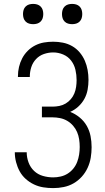

<svg xmlns="http://www.w3.org/2000/svg" viewBox="-20 -957 540 985"><path d="M253 8Q227 8 202 4Q177 0 154 -11Q131 -22 112 -39Q93 -56 81 -78Q69 -100 62.5 -125Q56 -150 56 -175V-176H117Q117 -149 126.5 -123.5Q136 -98 155 -80Q174 -62 200 -54.5Q226 -47 253 -47Q272 -47 291.5 -51.5Q311 -56 327.5 -66.5Q344 -77 356.5 -92.5Q369 -108 376 -126.5Q383 -145 386 -164.5Q389 -184 389 -203Q389 -223 386 -242.5Q383 -262 375.5 -279.5Q368 -297 355 -312Q342 -327 325 -337Q308 -347 288.5 -351Q269 -355 250 -355H195V-410H250Q267 -410 284.5 -413.5Q302 -417 317 -426Q332 -435 343.5 -448.5Q355 -462 361.5 -478Q368 -494 370.5 -511.5Q373 -529 373 -546Q373 -573 367 -599Q361 -625 345 -646Q329 -667 304 -677.5Q279 -688 253 -688Q229 -688 205.5 -680Q182 -672 165 -654Q148 -636 140.5 -612.5Q133 -589 133 -565V-562H72V-566Q72 -590 77.5 -613.5Q83 -637 94 -658Q105 -679 122 -696Q139 -713 160.5 -724Q182 -735 205.5 -739Q229 -743 253 -743Q278 -743 303 -738Q328 -733 350 -720.5Q372 -708 388.5 -688.5Q405 -669 415 -646Q425 -623 429.5 -598Q434 -573 434 -547Q434 -522 429.5 -497Q425 -472 413 -450Q401 -428 382 -410.5Q363 -393 340 -383Q366 -373 388.5 -354.5Q411 -336 425 -311.5Q439 -287 444.5 -259Q450 -231 450 -202Q450 -175 445.5 -148Q441 -121 429.5 -96Q418 -71 399.5 -50.5Q381 -30 357.5 -16.5Q334 -3 307 2.5Q280 8 253 8ZM350 -833Q339 -833 329 -836Q319 -839 311.5 -846.5Q304 -854 301 -864Q298 -874 298 -885Q298 -896 301 -906Q304 -916 311.5 -923.5Q319 -931 329 -934Q339 -937 350 -937Q361 -937 371 -934Q381 -931 388.5 -923.5Q396 -916 399 -906Q402 -896 402 -885Q402 -874 399 -864Q396 -854 388.5 -846.5Q381 -839 371 -836Q361 -833 350 -833ZM150 -833Q139 -833 129 -836Q119 -839 111.5 -846.5Q104 -854 101 -864Q98 -874 98 -885Q98 -896 101 -906Q104 -916 111.5 -923.5Q119 -931 129 -934Q139 -937 150 -937Q161 -937 171 -934Q181 -931 188.5 -923.5Q196 -916 199 -906Q202 -896 202 -885Q202 -874 199 -864Q196 -854 188.5 -846.5Q181 -839 171 -836Q161 -833 150 -833Z"/></svg>

Font: Iosevka Curly Light
Style: Regular
Weight: 300
Monospace: yes
Designer: Belleve Invis
Foundry: Belleve Invis
Version: Version 22.1.2; ttfautohint (v1.8.4)